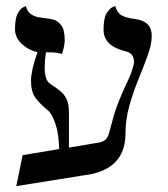

<svg xmlns="http://www.w3.org/2000/svg" viewBox="-20 -615 569 650"><path d="M296.4 -129.4Q325.7 -132.3 335.7 -140.9Q345.7 -149.4 350.3 -168.5Q355 -187.5 365.7 -225.1Q376.5 -262.7 404.8 -324.7Q419.9 -355 426.8 -376.2Q433.6 -397.5 433.6 -404.8Q433.6 -434.6 406.7 -440.9Q330.6 -459 330.6 -514.2Q330.6 -553.2 340.8 -569.8Q351.1 -586.4 360.6 -590.6Q370.1 -594.7 370.1 -594.7Q375.5 -574.7 388.7 -564.9Q401.9 -555.2 439 -550.3Q493.7 -543 493.7 -493.7Q493.7 -465.3 480.5 -428.7Q467.3 -392.1 449.5 -348.6Q431.6 -305.2 418.2 -258.1Q404.8 -210.9 404.8 -163.1Q404.8 -37.1 260.7 -21L35.2 15.1L56.6 -89.8L180.2 -110.4Q179.2 -162.1 167.5 -196.5Q155.8 -231 140.6 -242.7Q113.3 -265.1 99.1 -285.2Q85 -305.2 85 -342.8Q85 -358.4 90.6 -383.8Q96.2 -409.2 106.9 -438Q76.2 -445.3 53.5 -466.6Q30.8 -487.8 30.8 -516.1Q30.8 -553.2 40.3 -569.8Q49.8 -586.4 58.8 -590.6Q67.9 -594.7 67.9 -594.7Q71.8 -576.7 83.5 -568.1Q95.2 -559.6 107.4 -557.4Q119.6 -555.2 125.5 -554.2Q139.6 -553.2 157.2 -549.6Q174.8 -545.9 187 -530Q199.2 -514.2 199.2 -478Q199.2 -469.2 196 -454.6Q192.9 -439.9 189.9 -432.6Q172.9 -437 160.6 -437.5Q148.4 -438 135.7 -438Q133.3 -423.8 132.3 -410.6Q131.3 -397.5 131.3 -385.7Q131.3 -365.7 136 -350.8Q140.6 -335.9 154.8 -327.6Q173.8 -315.9 186.5 -304.7Q199.2 -293.5 206.3 -277.6Q213.4 -261.7 213.4 -232.4V-115.2Z"/></svg>

Font: Kurinto Seri
Style: Regular
Weight: 400
Designer: Kurinto was developed by Clint Goss from a range of fonts that are compatible with the SIL Open Font License Version 1.1
Foundry: Clinton F. Goss
Version: Version 2.196; July 25, 2020